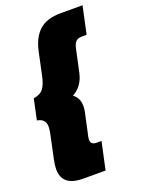

<svg xmlns="http://www.w3.org/2000/svg" viewBox="-151 -772 708 947"><g transform="rotate(-20 203.0 -298.5)"><path d="M119 104Q61 104 34 81.5Q7 59 7 15Q7 -7 13 -34L41 -166Q44 -183 44 -196Q44 -237 0 -244L23 -352Q58 -357 74 -377.5Q90 -398 99 -440L125 -562Q140 -631 179 -666Q218 -701 291 -701H406L375 -557H350Q329 -557 318.5 -546.5Q308 -536 303 -513L277 -393Q263 -327 209 -298Q240 -276 240 -232Q240 -218 237 -203L211 -83Q210 -79 209.5 -74.5Q209 -70 209 -66Q209 -40 240 -40H265L234 104Z"/></g></svg>

Font: Kanit
Style: Bold Italic
Weight: 700
Italic angle: -12°
Designer: Katatrad Team
Foundry: CadsonDemak
Version: Version 2.000; ttfautohint (v1.8.3)